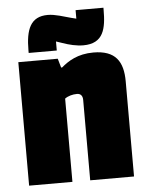

<svg xmlns="http://www.w3.org/2000/svg" viewBox="-50 -701 572 742"><g transform="rotate(-5 236.5 -330.0)"><path d="M325 -491C264 -491 227 -467 200 -444H196L186 -479H33V0H201V-323C213 -332 231 -337 248 -337C263 -337 270 -327 270 -312V0H440V-369C440 -446 411 -491 325 -491ZM379 -660H271V-627L251 -632C224 -639 191 -651 162 -651C95 -651 76 -602 76 -521V-511H185V-546L209 -538C234 -529 263 -522 289 -522C368 -522 379 -579 379 -652Z"/></g></svg>

Font: Passion One
Style: Regular
Weight: 400
Designer: Alejandro Lo Celso
Foundry: Fontstage
Version: Version 1.001